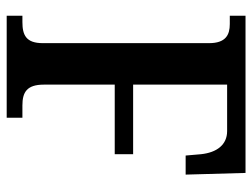

<svg xmlns="http://www.w3.org/2000/svg" viewBox="-110 -644 754 574"><g transform="rotate(90 267.0 -357.0)"><path d="M27 0H332V-47H295C256 -47 233 -60 233 -111V-323H441V-378H233V-659H372C413 -659 436 -628 441 -581L445 -535H502L497 -714H27V-667H52C84 -667 109 -655 109 -605V-108C109 -58 85 -47 46 -47H27Z"/></g></svg>

Font: Noto Serif Bengali Condensed
Style: Regular
Weight: 400
Width: 3
Designer: Juan Bruce, Universal Thirst, Indian Type Foundry and the Monotype Design Team.
Foundry: Monotype Imaging Inc.
Version: Version 2.003